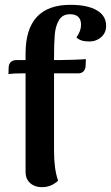

<svg xmlns="http://www.w3.org/2000/svg" viewBox="-20 -762 460 796"><path d="M420 -655Q420 -626 399.5 -608Q379 -590 350 -590Q313 -590 297 -607Q316 -634 316 -659Q316 -703 270 -703Q239 -703 224.5 -678.5Q210 -654 207 -618Q204 -582 204 -519V-513H232Q251 -513 290.5 -514.5Q330 -516 336 -517L335 -488Q334 -474 326 -466Q318 -458 305 -458H204V-136Q204 -60 221 -13Q192 14 154 14Q124 14 105 -3Q86 -20 86 -49V-458H75Q35 -458 15 -455L16 -484Q17 -498 25.5 -505.5Q34 -513 48 -513H86V-540Q86 -742 272 -742Q342 -742 381 -719.5Q420 -697 420 -655Z"/></svg>

Font: Arima Madurai ExtraBold
Style: Regular
Weight: 800
Designer: Joana Correia and Natanael Gama
Foundry: NDISCOVER
Version: Version 1.019